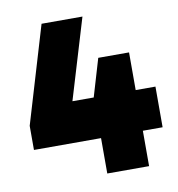

<svg xmlns="http://www.w3.org/2000/svg" viewBox="-78 -752 765 823"><g transform="rotate(-10 305.0 -340.5)"><path d="M505 -495V0H323V-273L317 -313L371 -495ZM31 -154V-259L157 -681H335L208 -259L206 -331H591V-154Z"/></g></svg>

Font: Gabarito Black
Style: Regular
Weight: 900
Designer: Leandro Assis / Alvaro Franca / Felipe Casaprima
Foundry: Naipe Foundry
Version: Version 1.000